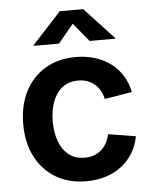

<svg xmlns="http://www.w3.org/2000/svg" viewBox="-54 -804 685 861"><g transform="rotate(-5 288.5 -374.0)"><path d="M300.3 11.2Q221.2 11.2 162.6 -23.9Q104 -59.1 72 -121.8Q40 -184.6 40 -267.6Q40 -351.6 72 -414.6Q104 -477.5 162.6 -512.7Q221.2 -547.9 300.3 -547.9Q347.2 -547.9 387.2 -535.4Q427.2 -522.9 458.3 -499.5Q489.3 -476.1 509.5 -443.1Q529.8 -410.2 537.6 -369.6L414.1 -349.1Q409.7 -370.1 399.9 -387.2Q390.1 -404.3 376 -416.5Q361.8 -428.7 343.3 -435.3Q324.7 -441.9 301.8 -441.9Q259.3 -441.9 230.7 -419.4Q202.1 -397 187.5 -357.9Q172.9 -318.8 172.9 -268.1Q172.9 -218.3 187.5 -179Q202.1 -139.6 230.7 -117.2Q259.3 -94.7 301.8 -94.7Q324.7 -94.7 343.5 -101.3Q362.3 -107.9 376.7 -120.6Q391.1 -133.3 400.9 -151.1Q410.6 -168.9 415 -190.4L538.6 -170.4Q530.8 -128.9 510.5 -95.5Q490.2 -62 459.2 -38.1Q428.2 -14.2 387.9 -1.5Q347.7 11.2 300.3 11.2ZM231.4 -614.3H117.2V-617.2L247.6 -758.8H353L484.4 -617.2V-614.3H369.1L300.3 -697.8Z"/></g></svg>

Font: V-Inter
Style: SemiBold-600
Weight: 600
Designer: Rasmus Andersson
Foundry: rsms
Version: Version 4.000;git-4146feb